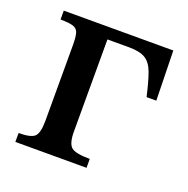

<svg xmlns="http://www.w3.org/2000/svg" viewBox="-93 -561 634 649"><g transform="rotate(20 224.0 -236.5)"><path d="M284 0H28V-32Q72 -32 85.5 -45Q99 -58 99 -102V-373Q99 -402 95 -416.5Q91 -431 76.5 -436Q62 -441 30 -441V-473H424L428 -294H393Q381 -347 370 -377Q359 -407 339 -419.5Q319 -432 280 -432H202V-101Q202 -57 218 -44.5Q234 -32 284 -32Z"/></g></svg>

Font: STIX Two Text Medium
Style: Regular
Weight: 500
Designer: Ross Mills, John Hudson & Paul Hanslow, Tiro Typeworks Ltd; with prior portions MicroPress Inc., and Coen Hoffman.
Foundry: Tiro Typeworks Ltd
Version: Version 2.13 b171